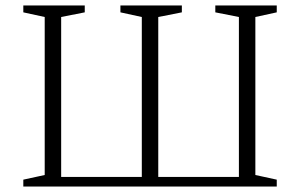

<svg xmlns="http://www.w3.org/2000/svg" viewBox="-20 -680 1094 700"><path d="M289 -660V-635L203 -618V-35H497V-618L419 -635V-660H643V-635L557 -618V-35H851V-618L765 -635V-660H989V-635L911 -618V-42L989 -25V0H65V-25L143 -42V-618L65 -635V-660Z"/></svg>

Font: Spectral ExtraLight
Style: Regular
Weight: 275
Designer: Jean-Baptiste Levee
Foundry: Production Type
Version: Version 2.001